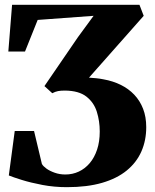

<svg xmlns="http://www.w3.org/2000/svg" viewBox="-20 -763 643 795"><path d="M257 12Q204.5 12 155.8 2.8Q107 -6.5 70.2 -18Q33.5 -29.5 16.5 -36.5L41 -220.5H121L153.5 -84Q158.5 -75 172.2 -65Q186 -55 206.5 -47.8Q227 -40.5 250.5 -40.5Q280.5 -40.5 306.2 -52.5Q332 -64.5 351.5 -87.5Q371 -110.5 382 -143.5Q393 -176.5 393 -218.5Q393 -261.5 381 -300Q369 -338.5 337.8 -363Q306.5 -387.5 248.5 -388Q232 -388 220.2 -385.8Q208.5 -383.5 196.5 -377L164 -406.5L303 -609.5L367.5 -697.5L136 -680.5L83.5 -549.5H14.5L30 -743H557.5L575 -697.5L348.5 -441.5Q364 -440.5 379 -439Q394 -437.5 408.5 -434.5Q448 -427.5 480.2 -411.5Q512.5 -395.5 536 -370.8Q559.5 -346 572.5 -312.5Q585.5 -279 585.5 -236.5Q585.5 -181.5 565.5 -136Q545.5 -90.5 505 -57.2Q464.5 -24 402.8 -6Q341 12 257 12Z"/></svg>

Font: Merriweather 72pt Black
Style: Regular
Weight: 900
Version: Version 2.100